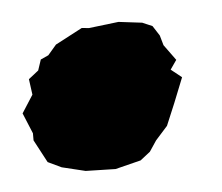

<svg xmlns="http://www.w3.org/2000/svg" viewBox="-59 -214 311 269"><g transform="rotate(-5 96.5 -79.5)"><path d="M52 22 19 14 0 5 -17 -27V-37L-29 -66L-13 -91L-16 -113L-2 -124L3 -139L14 -144L26 -158L64 -178L74 -177L116 -182L149 -178L163 -172L172 -158L176 -144L192 -122L183 -109L198 -97L184 -62L171 -31L154 -12L144 3L130 14L94 23Z"/></g></svg>

Font: Winky Rough Black
Style: Italic
Weight: 900
Italic angle: -8.97852°
Designer: Simon Atzbach
Foundry: typofactur
Version: Version 1.206; ttfautohint (v1.8.4.7-5d5b)